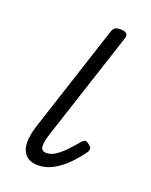

<svg xmlns="http://www.w3.org/2000/svg" viewBox="-107 -576 514 652"><g transform="rotate(20 150.0 -250.0)"><path d="M109 15Q68 15 54 -18Q40 -51 64 -120L186 -494Q190 -506 196 -510.5Q202 -515 215 -515Q232 -515 238 -509Q244 -503 240 -491L113 -103Q101 -67 102.5 -50.5Q104 -34 122 -34Q139 -34 156 -45.5Q173 -57 189.5 -74.5Q206 -92 220 -109Q227 -117 232.5 -118Q238 -119 245 -113Q256 -106 257 -99.5Q258 -93 254 -86Q238 -63 215.5 -39.5Q193 -16 166 -0.5Q139 15 109 15Z"/></g></svg>

Font: Playwrite US Trad ExtraLight
Style: Regular
Weight: 250
Designer: Veronika Burian, José Scaglione
Foundry: TypeTogether
Version: Version 1.003